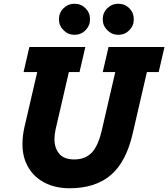

<svg xmlns="http://www.w3.org/2000/svg" viewBox="-20 -991 899 1026"><path d="M436 -740 405 -606H348L277 -299Q271 -272 271 -247Q271 -200 296.5 -169.5Q322 -139 377 -139Q435 -139 470 -175Q505 -211 525 -299L596 -606H529L560 -740H859L828 -606H765L689 -277Q654 -125 571.5 -55Q489 15 352 15Q278 15 221 -13.5Q164 -42 132 -95.5Q100 -149 100 -221Q100 -263 110 -309L179 -606H106L137 -740ZM378 -971Q413 -971 437 -947Q461 -923 461 -888Q461 -854 437 -829.5Q413 -805 378 -805Q344 -805 319.5 -829.5Q295 -854 295 -888Q295 -923 319.5 -947Q344 -971 378 -971ZM612 -971Q647 -971 671 -947Q695 -923 695 -888Q695 -854 671 -829.5Q647 -805 612 -805Q578 -805 553.5 -829.5Q529 -854 529 -888Q529 -923 553.5 -947Q578 -971 612 -971Z"/></svg>

Font: Arvo
Style: Bold Italic
Weight: 700
Italic angle: -13°
Designer: Anton Koovit (Cyrillic Expansion: Cyreal)
Foundry: Anton Koovit, Yassin Baggar
Version: Version 3.000